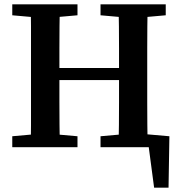

<svg xmlns="http://www.w3.org/2000/svg" viewBox="-20 -684 833 892"><path d="M629 0V-63L767 -51L763 188H696L665 -46L726 0ZM37 0V-51L172 -63H204L340 -51V0ZM122 0Q124 -51 124 -102Q124 -153 124 -205Q124 -257 124 -309V-355Q124 -407 124 -458.5Q124 -510 124 -561.5Q124 -613 122 -664H258Q257 -614 256.5 -562Q256 -510 256 -458.5Q256 -407 256 -354V-322Q256 -265 256 -211Q256 -157 256.5 -104.5Q257 -52 258 0ZM191 -312V-368H597V-312ZM447 0V-51L583 -63H615L750 -51V0ZM530 0Q532 -51 532.5 -103Q533 -155 533 -209.5Q533 -264 533 -322V-354Q533 -406 533 -457.5Q533 -509 532.5 -561Q532 -613 530 -664H666Q665 -614 664.5 -562.5Q664 -511 664 -459.5Q664 -408 664 -355V-309Q664 -258 664 -206Q664 -154 664.5 -103Q665 -52 666 0ZM37 -613V-664H340V-613L204 -601H172ZM447 -613V-664H750V-613L615 -601H583Z"/></svg>

Font: Source Serif 4 18pt SemiBold
Style: Regular
Weight: 600
Designer: Frank Grießhammer
Foundry: Adobe Systems Incorporated
Version: Version 4.004;hotconv 1.0.116;makeotfexe 2.5.65601